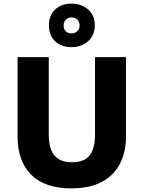

<svg xmlns="http://www.w3.org/2000/svg" viewBox="-20 -1029 792 1059"><path d="M675 -277Q675 -191 641.5 -126Q608 -61 541 -25.5Q474 10 373 10Q228 10 152.5 -65Q77 -140 77 -275V-714H249V-286Q249 -208 281 -171Q313 -134 376 -134Q444 -134 474 -171.5Q504 -209 504 -287V-714H675ZM375 -769Q319 -769 284.5 -801Q250 -833 250 -889Q250 -945 284.5 -977Q319 -1009 375 -1009Q428 -1009 465.5 -977Q503 -945 503 -890Q503 -834 466 -801.5Q429 -769 375 -769ZM375 -845Q394 -845 406.5 -857Q419 -869 419 -889Q419 -909 406 -921Q393 -933 375 -933Q356 -933 343.5 -921Q331 -909 331 -889Q331 -869 342 -857Q353 -845 375 -845Z"/></svg>

Font: Noto Sans Georgian ExtraBold
Style: Regular
Weight: 800
Designer: Monotype Design Team, Akaki Razmadze
Foundry: Google LLC
Version: Version 2.005; ttfautohint (v1.8.4.7-5d5b)